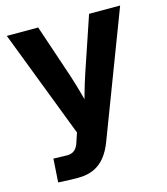

<svg xmlns="http://www.w3.org/2000/svg" viewBox="-109 -607 782 898"><g transform="rotate(-15 282.0 -158.0)"><path d="M62.5 201.7 69.8 88.4 125 89.8Q145 91.3 158.4 86.4Q171.9 81.5 180.9 68.8Q189.9 56.2 195.8 34.7L208 -1L7.8 -522.5H159.7L247.6 -261.2Q262.7 -214.4 275.6 -166.7Q288.6 -119.1 301.8 -70.8H262.7Q275.4 -119.1 288.8 -166.7Q302.2 -214.4 317.9 -261.2L406.2 -522.5H556.6L328.6 76.2Q312.5 119.1 289.1 147.9Q265.6 176.8 233.4 190.9Q201.2 205.1 157.7 205.1Q133.3 205.1 108.6 204.1Q84 203.1 62.5 201.7Z"/></g></svg>

Font: Inter 28pt
Style: Bold
Weight: 700
Designer: Rasmus Andersson
Foundry: rsms
Version: Version 4.001;git-66647c0bb